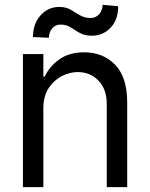

<svg xmlns="http://www.w3.org/2000/svg" viewBox="-20 -767 615 787"><path d="M157.7 -322.4V0H73.9V-545.5H157.7V-453.1H163.4Q182.5 -494.7 223 -523.6Q263.5 -552.6 325.3 -552.6Q402 -552.6 451.7 -501.8Q501.4 -451 501.4 -346.6V0H417.6V-340.9Q417.6 -400.6 384.1 -436.1Q350.5 -471.6 298.3 -471.6Q267 -471.6 234.6 -455.6Q202.1 -439.6 179.9 -406.6Q157.7 -373.6 157.7 -322.4ZM400.6 -747.2 464.5 -741.5Q464.5 -686.1 433.4 -653.4Q402.3 -620.7 356.5 -620.7Q332 -620.7 316.1 -627.7Q300.1 -634.6 287.6 -643.5Q275.2 -652.3 261.4 -659.3Q247.5 -666.2 227.3 -666.2Q207 -666.2 193.7 -650.4Q180.4 -634.6 180.4 -612.2L115.1 -615.1Q115.1 -669.4 146.1 -704Q177.2 -738.6 223 -738.6Q250 -738.6 269.4 -727.3Q288.7 -715.9 307.7 -704.5Q326.7 -693.2 352.3 -693.2Q372.5 -693.2 386.5 -709Q400.6 -724.8 400.6 -747.2Z"/></svg>

Font: Inter UI
Style: Regular
Weight: 400
Designer: Rasmus Andersson
Foundry: rsms
Version: Version 2.2